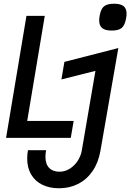

<svg xmlns="http://www.w3.org/2000/svg" viewBox="-20 -810 697 1027"><path d="M121.5 -725H219.5L125.5 -163H374L358.5 -72.5H12.5ZM223 28Q223 67.5 242.8 88Q262.5 108.5 298 108.5Q327.5 108.5 353 92.5Q378.5 76.5 395.2 50.8Q412 25 417 -2L490.5 -431L308.5 -385L324.5 -479L613 -553L517 -2Q506 60 475.2 105Q444.5 150 398.2 173.5Q352 197 296 197Q244.5 197 206 178Q167.5 159 146.5 123.2Q125.5 87.5 125.5 38Q125.5 14 129.5 -6.5H226.5Q223 15.5 223 28ZM510.5 -701Q510.5 -710.5 513 -725.5Q517.5 -750.5 526.2 -764.2Q535 -778 550.2 -784Q565.5 -790 590.5 -790Q625 -790 641 -777.2Q657 -764.5 657 -736.5Q657 -726.5 654.5 -711.5Q648 -675 631.2 -660.8Q614.5 -646.5 577.5 -646.5Q543 -646.5 526.8 -659.5Q510.5 -672.5 510.5 -701Z"/></svg>

Font: JuliaMono Medium
Style: Italic
Weight: 500
Italic angle: -9°
Monospace: yes
Designer: cormullion
Foundry: corm
Version: Version 0.054; ttfautohint (v1.8.4)